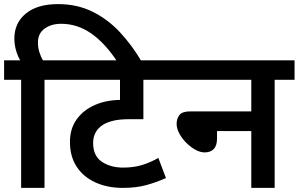

<svg xmlns="http://www.w3.org/2000/svg" viewBox="-20 -916 1456 936"><path d="M83 -527H0V-622H78Q64 -648 57 -674.5Q50 -701 50 -728Q50 -804 106 -850Q162 -896 263 -896Q356 -896 431 -859Q506 -822 565 -758.5Q624 -695 671 -615H552Q492 -706 424.5 -753Q357 -800 278 -800Q230 -800 197.5 -776.5Q165 -753 165 -709Q165 -683 172 -661.5Q179 -640 189 -622H295V-527H197V0H83Z M822 -527H679V-335H616Q564 -335 534.5 -328Q505 -321 484 -309Q434 -278 434 -219Q434 -156 476.5 -127.5Q519 -99 580 -99Q631 -99 671 -111Q711 -123 752 -146L789 -48Q742 -27 692.5 -13.5Q643 0 579 0Q504 0 445.5 -26.5Q387 -53 354 -103Q321 -153 321 -224Q321 -289 354 -334.5Q387 -380 442 -404Q497 -428 565 -429V-527H281V-622H822Z M808 -622H1416V-527H1319V0H1205V-277H1038V-241Q1038 -206 1022 -189.5Q1006 -173 978 -173Q956 -173 932.5 -186Q909 -199 888 -220Q867 -241 854 -265.5Q841 -290 841 -312Q841 -337 854.5 -355Q868 -373 908 -373H1205V-527H808Z"/></svg>

Font: Noto Sans SemiBold
Style: Regular
Weight: 600
Designer: Monotype Design Team
Foundry: Monotype Imaging Inc.
Version: Version 2.007